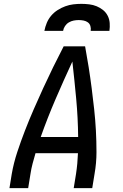

<svg xmlns="http://www.w3.org/2000/svg" viewBox="-20 -975 640 995"><path d="M29 0 41 -74Q51 -131 69.5 -187Q88 -243 109.5 -298.5Q131 -354 155 -409Q179 -464 204 -518.5Q229 -573 255.5 -627Q282 -681 310 -735H421Q431 -681 439.5 -627Q448 -573 455 -518.5Q462 -464 468 -409Q474 -354 477 -298.5Q480 -243 480 -186.5Q480 -130 470 -74L458 0H362L374 -74Q378 -100 380.5 -127Q383 -154 384 -181H164Q156 -154 149 -127.5Q142 -101 138 -74L126 0ZM385 -265Q384 -364 375 -461.5Q366 -559 355 -656Q310 -559 268 -461.5Q226 -364 191 -265ZM210 -815Q214 -836 222.5 -856.5Q231 -877 245.5 -894Q260 -911 279 -923Q298 -935 318.5 -942.5Q339 -950 360 -952.5Q381 -955 402 -955Q422 -955 442.5 -952.5Q463 -950 481 -942.5Q499 -935 514 -923Q529 -911 538 -893.5Q547 -876 548.5 -855.5Q550 -835 547 -815H450Q452 -828 448.5 -840Q445 -852 435.5 -859Q426 -866 413.5 -868.5Q401 -871 388 -871Q375 -871 362 -868.5Q349 -866 337 -859Q325 -852 317 -840Q309 -828 307 -815Z"/></svg>

Font: Iosevka Curly MdExObl
Style: Regular
Weight: 500
Width: 7
Italic angle: -9°
Monospace: yes
Designer: Belleve Invis
Foundry: Belleve Invis
Version: Version 11.1.0; ttfautohint (v1.8.3)